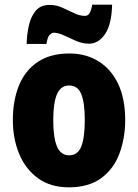

<svg xmlns="http://www.w3.org/2000/svg" viewBox="-20 -792 592 822"><path d="M516 -278Q516 -201 491.5 -135Q467 -69 413.5 -29.5Q360 10 275 10Q196 10 142.5 -29Q89 -68 62 -133.5Q35 -199 35 -278Q35 -361 61 -425.5Q87 -490 141 -526.5Q195 -563 277 -563Q348 -563 402 -529.5Q456 -496 486 -432.5Q516 -369 516 -278ZM208 -277Q208 -203 224 -165Q240 -127 276 -127Q313 -127 328 -165Q343 -203 343 -278Q343 -352 328 -389Q313 -426 276 -426Q240 -426 224 -389Q208 -352 208 -277ZM94 -604Q95 -644 103.5 -682.5Q112 -721 133 -746Q154 -771 193 -771Q220 -771 246 -759.5Q272 -748 296.5 -736Q321 -724 344 -724Q356 -724 363 -735Q370 -746 375 -772H460Q458 -688 430 -646.5Q402 -605 361 -605Q333 -605 305.5 -617Q278 -629 253.5 -640.5Q229 -652 210 -652Q202 -652 192.5 -642.5Q183 -633 179 -604Z"/></svg>

Font: Noto Sans Ethiopic Condensed Black
Style: Regular
Weight: 900
Width: 3
Designer: Monotype Design Team
Foundry: Monotype Imaging Inc.
Version: Version 2.102; ttfautohint (v1.8.4.7-5d5b)